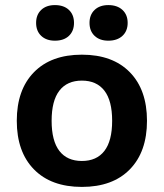

<svg xmlns="http://www.w3.org/2000/svg" viewBox="-20 -725 644 755"><path d="M558 -250Q558 -128 490.5 -59Q423 10 302 10Q181 10 113.5 -59Q46 -128 46 -250Q46 -372 113.5 -441Q181 -510 302 -510Q423 -510 490.5 -441Q558 -372 558 -250ZM183 -250Q183 -171 213.5 -131.5Q244 -92 302 -92Q360 -92 390.5 -131.5Q421 -171 421 -250Q421 -329 390.5 -368.5Q360 -408 302 -408Q244 -408 213.5 -368.5Q183 -329 183 -250ZM271 -635Q271 -603 251 -584Q231 -565 196 -565Q162 -565 142 -584Q122 -603 122 -635Q122 -667 142 -686Q162 -705 196 -705Q231 -705 251 -686Q271 -667 271 -635ZM482 -635Q482 -603 461.5 -584Q441 -565 406 -565Q372 -565 352 -584Q332 -603 332 -635Q332 -667 352 -686Q372 -705 406 -705Q441 -705 461.5 -686Q482 -667 482 -635Z"/></svg>

Font: Work Sans SemiBold
Style: Regular
Weight: 600
Designer: Wei Huang
Foundry: Wei Huang
Version: Version 1.500